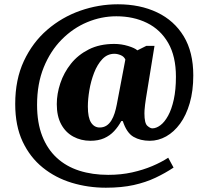

<svg xmlns="http://www.w3.org/2000/svg" viewBox="-20 -734 961 896"><path d="M474 142Q391 142 315 119Q239 96 179.5 48Q120 0 85.5 -73.5Q51 -147 51 -249Q51 -363 91.5 -449.5Q132 -536 200.5 -595Q269 -654 354.5 -684Q440 -714 530 -714Q634 -714 713.5 -676Q793 -638 837.5 -564.5Q882 -491 882 -382Q882 -310 865.5 -253Q849 -196 820.5 -157Q792 -118 755.5 -97.5Q719 -77 679 -77Q635 -77 603 -95.5Q571 -114 553 -169H546Q532 -143 512.5 -122Q493 -101 466 -89Q439 -77 402 -77Q358 -77 322 -96.5Q286 -116 265.5 -154Q245 -192 245 -248Q245 -296 261.5 -345.5Q278 -395 311 -436.5Q344 -478 394.5 -503.5Q445 -529 513 -529Q546 -529 577.5 -519.5Q609 -510 621 -499L663 -520H701L661 -274Q659 -260 657 -245.5Q655 -231 654.5 -220Q654 -209 654 -205Q654 -159 667.5 -147Q681 -135 691 -135Q709 -135 728.5 -149.5Q748 -164 764.5 -194Q781 -224 791 -269.5Q801 -315 801 -376Q801 -471 765 -533.5Q729 -596 666 -627Q603 -658 523 -658Q453 -658 387 -630.5Q321 -603 268 -549.5Q215 -496 184 -419.5Q153 -343 153 -245Q153 -161 177 -99.5Q201 -38 245 2.5Q289 43 350 62.5Q411 82 485 82Q545 82 596.5 70.5Q648 59 690.5 41Q733 23 765 2L790 48Q751 74 705.5 95.5Q660 117 604 129.5Q548 142 474 142ZM445 -139Q463 -139 476.5 -147.5Q490 -156 499.5 -171.5Q509 -187 515 -206Q521 -225 525 -246L565 -456Q559 -470 543.5 -476.5Q528 -483 514 -483Q481 -483 457.5 -458Q434 -433 419 -394Q404 -355 397 -313Q390 -271 390 -237Q390 -185 405 -162Q420 -139 445 -139Z"/></svg>

Font: Noto Serif Tibetan Black
Style: Regular
Weight: 900
Version: Version 2.103